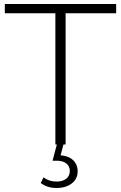

<svg xmlns="http://www.w3.org/2000/svg" viewBox="-20 -720 603 957"><path d="M256 -654H4V-700H559V-654H307V0H256ZM262 217Q215 217 183 192L197 164Q224 185 262 185Q292 185 310 171Q328 157 328 132Q328 109 311 95Q294 81 262 81H242L265 -6H298L282 54Q322 57 344.5 78.5Q367 100 367 134Q367 172 337.5 194.5Q308 217 262 217Z"/></svg>

Font: Hilab Light
Style: Regular
Weight: 300
Designer: Cristianderson Lima
Foundry: Cristianderson
Version: Version 1.0